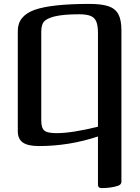

<svg xmlns="http://www.w3.org/2000/svg" viewBox="-20 -734 714 982"><path d="M437 -714Q245 -714 158 -684Q71 -653 71 -576V-63Q71 -23 97 -5Q123 13 179 13Q334 13 481 -36V210Q481 228 499 228Q548 228 584 216Q601 210 601 195V-579Q601 -632 585.5 -661Q570 -690 535 -702Q500 -714 437 -714ZM259 -650Q305 -661 385 -661Q423 -661 443.5 -652.5Q464 -644 472.5 -623.5Q481 -603 481 -565V-86Q348 -53 269 -53Q223 -53 207 -66Q191 -79 191 -118V-571Q191 -606 204 -622.5Q217 -639 259 -650Z"/></svg>

Font: Federant
Style: Regular
Weight: 400
Designer: Olexa M. Volochay, Alexei Vanyashin, Otto Ludwig Naegele
Foundry: Cyreal (www.cyreal.org)
Version: Version 1.011; ttfautohint (v1.4.1)